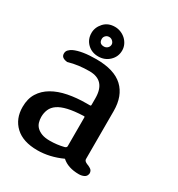

<svg xmlns="http://www.w3.org/2000/svg" viewBox="-163 -782 824 889"><g transform="rotate(30 249.5 -337.5)"><path d="M194 -517Q159 -517 136 -539.5Q113 -562 113 -596Q113 -626 135 -650.5Q157 -675 194 -675Q210 -675 225 -669Q240 -663 251.5 -652.5Q263 -642 270 -627.5Q277 -613 277 -596Q277 -563 253 -540Q229 -517 194 -517ZM389 0Q331 0 298 -30Q232 0 167 0Q90 0 49 -38.5Q8 -77 8 -140Q8 -184 27 -214.5Q46 -245 79.5 -264.5Q113 -284 158.5 -293Q204 -302 257 -302H273Q277 -302 278.5 -303Q280 -304 280 -309V-343Q280 -438 194 -438Q165 -438 137.5 -434.5Q110 -431 83 -423Q70 -424 60 -430Q50 -436 50 -450Q50 -462 58 -470Q66 -478 76 -483Q117 -502 194 -502Q290 -502 336.5 -458.5Q383 -415 383 -334V-77Q383 -67 399 -60Q404 -58 409 -56Q414 -54 418 -51Q431 -44 431 -28Q429 -12 416.5 -6Q404 0 389 0ZM194 -621Q183 -621 175.5 -613.5Q168 -606 168 -596Q168 -570 194 -570Q205 -570 213 -577.5Q221 -585 221 -596Q221 -605 213 -613Q205 -621 194 -621ZM280 -239Q280 -244 279 -244.5Q278 -245 273 -245Q224 -243 192 -235.5Q160 -228 141 -215Q122 -202 114 -183.5Q106 -165 106 -143Q106 -129 110 -115Q114 -101 124.5 -90.5Q135 -80 152 -73.5Q169 -67 195 -67Q233 -67 269 -76Q280 -79 280 -87Z"/></g></svg>

Font: Jura
Style: Bold
Weight: 700
Designer: Ed Merritt
Foundry: Ten by Twenty
Version: Version 1.007